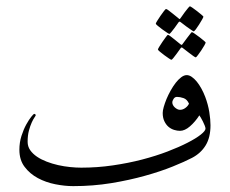

<svg xmlns="http://www.w3.org/2000/svg" viewBox="-20 -602 746 624"><path d="M664.1 -194.8Q664.1 -155.3 648.4 -129.6Q632.8 -104 604 -88.9Q580.6 -76.7 541.3 -60.8Q502 -44.9 451.4 -30.8Q400.9 -16.6 341.6 -6.8Q282.2 2.9 217.8 2.9Q190.4 2.9 159.7 -3.2Q128.9 -9.3 103 -23.2Q77.1 -37.1 60.1 -59.6Q43 -82 43 -115.2Q43 -139.2 49.8 -160.4Q56.6 -181.6 65.4 -197.5Q74.2 -213.4 81.8 -222.7Q89.4 -231.9 90.8 -231.9Q92.3 -231.9 94.2 -230.7Q96.2 -229.5 96.2 -228Q96.2 -226.1 92 -220.2Q87.9 -214.4 83 -203.6Q78.1 -192.9 74 -177.5Q69.8 -162.1 69.8 -141.1Q69.8 -126 78.1 -114Q86.4 -102.1 100.1 -92.8Q113.8 -83.5 131.6 -76.7Q149.4 -69.8 168.9 -65.4Q188.5 -61 207.8 -59.1Q227.1 -57.1 244.1 -57.1Q296.4 -57.1 346.7 -64.5Q397 -71.8 441.9 -83.5Q486.8 -95.2 524.4 -109.6Q562 -124 589.6 -138.2Q617.2 -152.3 632.6 -164.6Q647.9 -176.8 647.9 -184.1Q647.9 -187.5 645.3 -194.1Q642.6 -200.7 639.4 -207.3Q636.2 -213.9 632.8 -219.5Q629.4 -225.1 627.9 -227.1Q614.3 -206.1 597.4 -191.4Q580.6 -176.8 564.9 -176.8Q555.7 -176.8 545.7 -179.9Q535.6 -183.1 527.6 -189.9Q519.5 -196.8 514.2 -208Q508.8 -219.2 508.8 -234.9Q508.8 -242.7 512.2 -254.6Q515.6 -266.6 521.2 -280.3Q526.9 -293.9 534.7 -307.9Q542.5 -321.8 551 -332.8Q559.6 -343.8 568.8 -350.8Q578.1 -357.9 586.9 -357.9Q594.7 -357.9 603 -352.3Q611.3 -346.7 619.4 -336.9Q627.4 -327.1 634.5 -314.2Q641.6 -301.3 647 -287.1Q656.2 -262.7 660.2 -238Q664.1 -213.4 664.1 -194.8ZM594.2 -265.1Q587.9 -279.3 576.4 -283.2Q564.9 -287.1 555.2 -287.1Q548.3 -287.1 544.2 -280.8Q540 -274.4 540 -269Q540 -264.6 542.2 -260.5Q544.4 -256.3 548.1 -252.9Q551.8 -249.5 556.2 -247.3Q560.5 -245.1 564.9 -245.1Q574.2 -245.1 582.5 -251.2Q590.8 -257.3 594.2 -265.1ZM641.1 -547.9Q641.1 -545.9 636.7 -538.3Q632.3 -530.8 627 -522.2Q621.6 -513.7 616.5 -506.8Q611.3 -500 609.4 -500Q608.4 -500 601.8 -504.6Q595.2 -509.3 587.4 -514.6Q578.6 -521 567.4 -529.8Q564.9 -531.7 563.5 -531.7Q562.5 -531.7 560.5 -529.8Q552.7 -519 546.9 -510.7Q541.5 -503.4 536.6 -497.6Q531.7 -491.7 530.3 -491.7Q529.3 -491.7 522.2 -496.3Q515.1 -501 507.1 -506.8Q499 -512.7 492.7 -518.1Q486.3 -523.4 486.3 -524.9Q486.3 -526.9 491 -534.4Q495.6 -542 501.5 -550.5Q507.3 -559.1 512.7 -565.9Q518.1 -572.8 519.5 -572.8Q522 -572.8 528.3 -567.9Q534.7 -563 541.5 -557.6Q549.8 -551.3 559.6 -543Q562.5 -540 563.5 -540Q564.9 -540 567.4 -543.9Q574.7 -554.2 580.6 -562.5Q585.9 -569.3 590.8 -575.4Q595.7 -581.5 597.2 -581.5Q598.6 -581.5 605.7 -576.7Q612.8 -571.8 620.6 -565.7Q628.4 -559.6 634.8 -554.2Q641.1 -548.8 641.1 -547.9ZM648.4 -463.9Q648.4 -461.9 644 -454.1Q639.6 -446.3 633.8 -437.7Q627.9 -429.2 622.8 -422.4Q617.7 -415.5 616.2 -415.5Q614.7 -415.5 607.9 -420.2Q601.1 -424.8 593.8 -430.7Q585 -437 574.2 -445.8Q571.8 -447.8 570.3 -447.8Q569.3 -447.8 567.4 -445.8Q559.6 -435.1 553.7 -426.8Q548.3 -419.4 543.5 -413.6Q538.6 -407.7 537.1 -407.7Q535.6 -407.7 528.6 -412.4Q521.5 -417 513.7 -422.9Q505.9 -428.7 499.5 -434.1Q493.2 -439.5 493.2 -440.9Q493.2 -442.9 497.8 -450.4Q502.4 -458 508.3 -466.6Q514.2 -475.1 519.3 -481.9Q524.4 -488.8 525.4 -488.8Q527.8 -488.8 534.2 -483.9Q540.5 -479 547.4 -473.6Q555.7 -467.3 565.4 -459Q568.8 -456.1 570.3 -456.1Q571.8 -456.1 574.2 -460L587.9 -478.5Q593.3 -485.4 597.9 -491.5Q602.5 -497.6 603.5 -497.6Q605.5 -497.6 612.5 -492.7Q619.6 -487.8 627.7 -481.7Q635.7 -475.6 642.1 -470.2Q648.4 -464.8 648.4 -463.9Z"/></svg>

Font: Scheherazade
Style: Regular
Weight: 400
Designer: SIL International
Foundry: SIL International
Version: Version 2.100 (build 932/914)